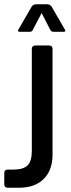

<svg xmlns="http://www.w3.org/2000/svg" viewBox="-81 -723 331 899"><path d="M216 -574H170Q159 -574 154 -584L114 -662L73 -584Q70 -574 58 -574H13Q-2 -574 6 -586L68 -693Q75 -703 90 -703H138Q153 -703 160 -693L222 -586Q230 -574 216 -574ZM9 156H-44Q-61 156 -61 139V88Q-61 71 -44 71H-18Q29 71 48.5 51Q68 31 68 -16V-493Q68 -510 85 -510H148Q165 -510 165 -493V1Q165 74 123.5 115Q82 156 9 156Z"/></svg>

Font: Rajdhani Semibold
Style: Regular
Weight: 600
Designer: Satya Rajpurohit, Jyotish Sonowal
Foundry: Indian Type Foundry
Version: Version 1.200;PS 1.0;hotconv 1.0.78;makeotf.lib2.5.61930; tt